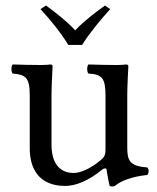

<svg xmlns="http://www.w3.org/2000/svg" viewBox="-20 -665 571 697"><path d="M217 10C256 10 303 -10 352 -50C357 -54 366 -56 367 -49C370 -24 378 10 378 10C386 13 391 12 397 10C419 -8 454 -23 515 -30C521 -36 521 -51 515 -57C451 -62 442 -81 442 -130V-322C442 -352 446 -425 446 -425C446 -428 443 -431 438 -431C433 -430 418 -429 403 -429C371 -429 335 -430 301 -431C295 -425 295 -404 301 -398C350 -395 363 -383 363 -317V-124C363 -105 361 -97 347 -85C310 -53 272 -37 247 -37C217 -37 167 -51 167 -140V-322C167 -352 171 -425 171 -425C171 -428 168 -431 163 -431C158 -430 143 -429 128 -429C96 -429 60 -430 26 -431C20 -425 20 -404 26 -398C74 -394 88 -383 88 -318V-126C88 -57 118 10 217 10ZM228 -502H278C307 -548 345 -593 380 -632L361 -645C324 -618 290 -593 253 -555C219 -591 186 -616 147 -645L127 -632C162 -594 199 -549 228 -502Z"/></svg>

Font: Libertinus Serif
Style: Regular
Weight: 400
Designer: Philipp H. Poll, Khaled Hosny
Foundry: Caleb Maclennan
Version: Version 7.050;RELEASE